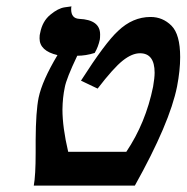

<svg xmlns="http://www.w3.org/2000/svg" viewBox="-20 -582 585 602"><path d="M101.1 -275.9Q112.3 -329.1 160.2 -409.2Q104 -422.4 104 -461.9Q104 -473.1 106 -479Q112.8 -515.1 137.5 -535.6Q162.1 -556.2 183.1 -559.1L204.1 -562Q203.1 -559.1 203.1 -553.2Q203.1 -524.4 228 -522.9Q293.9 -520 293.9 -474.1Q293.9 -462.9 293 -458Q288.1 -435.1 276.9 -416Q249 -407.2 222.2 -407.2Q188 -335.4 183.1 -308.1Q176.3 -275.9 175.8 -238.8Q175.8 -182.6 193.8 -106H376Q437 -196.8 460 -310.1Q464.8 -337.9 464.8 -354Q464.8 -415 418.9 -415Q394 -415 365 -392.1Q335.9 -369.1 286.1 -304.2L233.9 -329.1Q310.1 -448.2 350.1 -484.9Q396 -528.8 452.1 -528.8Q490.2 -528.8 517.6 -501.5Q544.9 -474.1 544.9 -402.8Q544.9 -361.8 535.2 -311Q512.2 -195.8 402.8 0H85.9Q91.8 -32.2 91.8 -103V-119.1V-124V-143.1Q92.3 -232.9 101.1 -275.9Z"/></svg>

Font: Linux Libertine O
Style: Semibold Italic
Weight: 600
Italic angle: -11.5°
Designer: Philipp H. Poll
Foundry: Philipp H. Poll
Version: Version 5.1.2